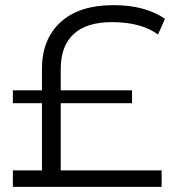

<svg xmlns="http://www.w3.org/2000/svg" viewBox="-20 -726 677 746"><path d="M216 -64H608V0H30V-64H143V-325H30V-375H143V-459Q143 -573 215 -639.5Q287 -706 421 -706Q544 -706 621 -653L594 -592Q528 -640 415 -640Q316 -640 266 -593.5Q216 -547 216 -459V-375H493V-325H216Z"/></svg>

Font: CMG Sans
Style: Regular
Weight: 400
Designer: Julieta Ulanovsky
Foundry: Julieta Ulanovsky
Version: Version 7.200